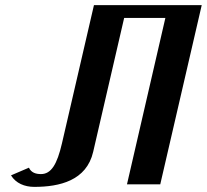

<svg xmlns="http://www.w3.org/2000/svg" viewBox="-20 -720 808 750"><path d="M476 0H606L768 -700H347L222 -160C203 -78 180 -40 140 -40C121 -40 102 -45 93 -65L23 -35C42 -4 76 10 114 10C212 10 318 -14 344 -127L465 -650H626Z"/></svg>

Font: Pfennig
Style: BoldItalic
Weight: 700
Italic angle: -13°
Version: Version 20100423